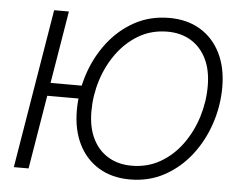

<svg xmlns="http://www.w3.org/2000/svg" viewBox="-52 -801 1089 874"><g transform="rotate(5 492.0 -364.0)"><path d="M337.4 -396 327.6 -336.4H128.9L139.2 -396ZM229 -727.1 108.4 0.5H41L161.6 -727.1ZM571.8 10.3Q489.7 10.3 429.7 -25.9Q369.6 -62 336.9 -127.9Q304.2 -193.8 304.2 -282.7Q304.2 -368.2 331.3 -449.5Q358.4 -530.8 408.9 -595.9Q459.5 -661.1 530 -699.5Q600.6 -737.8 687.5 -737.8Q769.5 -737.8 829.3 -701.7Q889.2 -665.5 921.9 -599.6Q954.6 -533.7 954.6 -444.8Q954.6 -358.9 927.5 -277.6Q900.4 -196.3 849.9 -131.3Q799.3 -66.4 729 -28.1Q658.7 10.3 571.8 10.3ZM574.2 -52.7Q646.5 -52.7 704.6 -86.2Q762.7 -119.6 803.7 -176Q844.7 -232.4 866.5 -301.8Q888.2 -371.1 888.2 -443.4Q888.2 -517.1 862.5 -568.6Q836.9 -620.1 791.3 -647.5Q745.6 -674.8 685.1 -674.8Q612.3 -674.8 554.4 -641.1Q496.6 -607.4 455.3 -551Q414.1 -494.6 392.3 -425.3Q370.6 -356 370.6 -283.7Q370.6 -210.9 396 -159.2Q421.4 -107.4 467.3 -80.1Q513.2 -52.7 574.2 -52.7Z"/></g></svg>

Font: Inter 24pt Light
Style: Italic
Weight: 300
Italic angle: -9.3988°
Designer: Rasmus Andersson
Foundry: rsms
Version: Version 4.001;git-66647c0bb